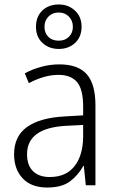

<svg xmlns="http://www.w3.org/2000/svg" viewBox="-20 -829 523 859"><path d="M246 -541Q329 -541 368 -497Q407 -453 407 -358V0H364L355 -87H353Q329 -44 292.5 -17Q256 10 191 10Q120 10 81.5 -31Q43 -72 43 -139Q43 -219 100.5 -260.5Q158 -302 268 -308L352 -313V-352Q352 -430 324.5 -462Q297 -494 242 -494Q209 -494 176 -484.5Q143 -475 109 -457L91 -501Q124 -519 164 -530Q204 -541 246 -541ZM274 -266Q101 -256 101 -139Q101 -89 128 -63Q155 -37 202 -37Q275 -37 313 -85Q351 -133 352 -217V-270ZM243 -610Q199 -610 170 -637Q141 -664 141 -709Q141 -755 169.5 -782Q198 -809 243 -809Q286 -809 315.5 -781.5Q345 -754 345 -710Q345 -664 316 -637Q287 -610 243 -610ZM243 -647Q271 -647 288.5 -664.5Q306 -682 306 -709Q306 -737 288 -755Q270 -773 243 -773Q215 -773 197 -755Q179 -737 179 -709Q179 -682 196 -664.5Q213 -647 243 -647Z"/></svg>

Font: Noto Sans Arabic UI SmCn Lt
Style: Regular
Weight: 300
Width: 4
Designer: Monotype Design Team, Nadine Chahine and Nizar Qandah
Foundry: Monotype Imaging Inc.
Version: Version 2.010; ttfautohint (v1.8.4.7-5d5b)